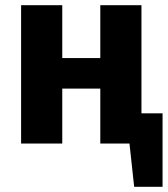

<svg xmlns="http://www.w3.org/2000/svg" viewBox="-20 -551 644 737"><path d="M523 -116H604V166H495L477 0H365V-211H219V0H61V-531H219V-328H365V-531H523Z"/></svg>

Font: FiraGO
Style: Bold
Weight: 700
Designer: bBox Type
Foundry: bBox Type GmbH
Version: Version 1.001;PS 001.001;hotconv 1.0.88;makeotf.lib2.5.64775